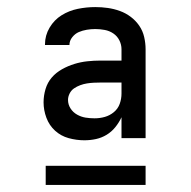

<svg xmlns="http://www.w3.org/2000/svg" viewBox="-20 -713 540 542"><path d="M218 -317Q196 -317 174 -323Q152 -329 135.5 -344Q119 -359 111 -380.5Q103 -402 103 -424Q103 -443 108.5 -461.5Q114 -480 126 -494Q138 -508 155 -517.5Q172 -527 190 -532.5Q208 -538 226.5 -540Q245 -542 264 -542H323V-574Q323 -587 317 -599Q311 -611 300 -618.5Q289 -626 275.5 -628.5Q262 -631 249 -631Q237 -631 225 -629Q213 -627 202.5 -622.5Q192 -618 184 -608Q176 -598 176 -586H107V-588Q107 -613 120 -635Q133 -657 154 -670Q175 -683 199.5 -688Q224 -693 249 -693Q267 -693 284.5 -690.5Q302 -688 318.5 -682Q335 -676 349 -665.5Q363 -655 373 -640.5Q383 -626 387 -608.5Q391 -591 391 -574V-323H323V-382Q316 -367 305.5 -354Q295 -341 281 -332.5Q267 -324 251 -320.5Q235 -317 218 -317ZM247 -379Q262 -379 276 -383Q290 -387 301.5 -396.5Q313 -406 318 -420Q323 -434 323 -449V-480H264Q254 -480 244.5 -479.5Q235 -479 225.5 -477.5Q216 -476 206.5 -472.5Q197 -469 189 -463.5Q181 -458 176.5 -449Q172 -440 172 -431Q172 -418 179 -407Q186 -396 197.5 -389.5Q209 -383 221.5 -381Q234 -379 247 -379ZM109 -191V-245H391V-191Z"/></svg>

Font: Iosevka Term Curly
Style: Regular
Weight: 400
Designer: Belleve Invis
Foundry: Belleve Invis
Version: Version 32.3.0